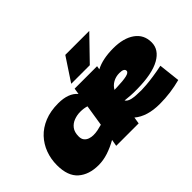

<svg xmlns="http://www.w3.org/2000/svg" viewBox="-127 -1146 1512 1512"><g transform="rotate(-45 629.0 -390.0)"><path d="M259 10Q153 10 89.5 -45.5Q26 -101 26 -222Q26 -290 48.5 -351Q71 -412 115 -459Q159 -506 225 -533Q291 -560 378 -560Q491 -560 543 -499L551 -550H801L796 -520Q834 -540 883 -550Q932 -560 991 -560Q1104 -560 1171 -512.5Q1238 -465 1238 -379Q1238 -297 1152 -249Q1066 -201 900 -199Q856 -198 822.5 -200.5Q789 -203 763 -206Q776 -185 811 -177Q846 -169 914 -169Q934 -169 971 -172Q1008 -175 1056 -182Q1104 -189 1156 -200L1176 -21Q1120 -6 1061 2Q1002 10 940 10Q801 10 723 -56L714 0H464L474 -56Q419 -25 365.5 -7.5Q312 10 259 10ZM397 -186Q423 -186 447 -191Q471 -196 496 -203L524 -380Q508 -385 490.5 -387.5Q473 -390 453 -390Q418 -390 384 -377.5Q350 -365 328.5 -337Q307 -309 307 -261Q307 -233 320.5 -216.5Q334 -200 355 -193Q376 -186 397 -186ZM887 -388Q847 -388 815 -370Q783 -352 766 -321Q773 -321 780 -321.5Q787 -322 795 -322Q865 -324 902.5 -332.5Q940 -341 940 -360Q940 -388 887 -388ZM559 -596 687 -790H954L766 -596Z"/></g></svg>

Font: Georama ExtraExtended Black
Style: Italic
Weight: 900
Width: 8
Italic angle: -9°
Designer: Jean-Baptiste Levee
Foundry: Production Type
Version: Version 1.000